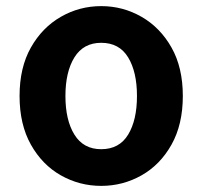

<svg xmlns="http://www.w3.org/2000/svg" viewBox="-20 -594 661 628"><path d="M311 14Q240 14 179 -20.5Q118 -55 81 -121Q44 -187 44 -280Q44 -373 81 -438.5Q118 -504 179 -539Q240 -574 311 -574Q382 -574 443 -539Q504 -504 541 -438.5Q578 -373 578 -280Q578 -187 541 -121Q504 -55 443 -20.5Q382 14 311 14ZM311 -106Q370 -106 399 -153.5Q428 -201 428 -280Q428 -359 399 -406.5Q370 -454 311 -454Q253 -454 223.5 -406.5Q194 -359 194 -280Q194 -201 223.5 -153.5Q253 -106 311 -106Z"/></svg>

Font: Source Han Sans TC
Style: Bold
Weight: 700
Designer: Ryoko NISHIZUKA Ë•øÂ°öÊ∂ºÂ≠ê (kana, bopomofo & ideographs); Paul D. Hunt (Latin, Greek & Cyrillic); Sandoll Communicatio
Foundry: Adobe
Version: Version 2.004;hotconv 1.0.118;makeotfexe 2.5.65603